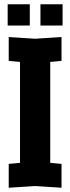

<svg xmlns="http://www.w3.org/2000/svg" viewBox="-20 -878 330 902"><path d="M21 4V-108L74 -113V-587L21 -592V-704L145 -696L269 -704V-592L216 -587V-113L269 -108V4L145 -4ZM16 -758V-858H120V-758ZM170 -758V-858H274V-758Z"/></svg>

Font: Tektur Condensed SemiBold
Style: Regular
Weight: 600
Width: 3
Designer: Adam Jagosz
Foundry: Adam Jagosz
Version: Version 1.005;gftools[0.9.30]